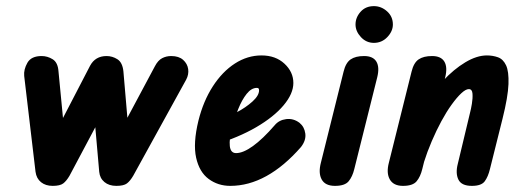

<svg xmlns="http://www.w3.org/2000/svg" viewBox="-20 -607 1702 627"><path d="M152 0Q129 0 114 -12Q99 -24 96 -46L59 -359Q57 -380 69.5 -402Q82 -424 116 -424Q135 -424 152 -413.5Q169 -403 171 -374L198 -94L121 -97L274 -392Q291 -424 328 -424Q347 -424 363.5 -413.5Q380 -403 383 -374L407 -94L329 -97L486 -391Q496 -410 509.5 -417Q523 -424 539 -424Q564 -424 578 -411.5Q592 -399 594.5 -381.5Q597 -364 588 -347L415 -33Q405 -16 394.5 -8Q384 0 360 0Q336 0 321 -12.5Q306 -25 304 -46L276 -365L367 -334L207 -33Q197 -16 186.5 -8Q176 0 152 0Z M732 0Q692 0 661.5 -22.5Q631 -45 620.5 -92Q610 -139 628 -213Q644 -277 675 -325Q706 -373 747 -399.5Q788 -426 834 -426Q880 -426 909 -399Q938 -372 938 -336Q938 -301 906 -263Q874 -225 816.5 -191.5Q759 -158 680 -134L693 -217Q722 -224 752.5 -240Q783 -256 804.5 -275.5Q826 -295 826 -312Q826 -316 824.5 -318Q823 -320 819 -320Q801 -320 785.5 -300.5Q770 -281 758 -251Q746 -221 738 -189Q728 -153 730.5 -130Q733 -107 751 -107Q774 -107 806 -130Q838 -153 877 -198Q891 -215 914.5 -218Q938 -221 958 -206Q974 -193 977 -171Q980 -149 963 -127Q908 -64 850 -32Q792 0 732 0Z M1074 0Q1042 0 1030.5 -21Q1019 -42 1028 -76L1102 -373Q1109 -402 1125 -413Q1141 -424 1169 -424Q1198 -424 1209 -406Q1220 -388 1212 -355L1137 -55Q1131 -30 1118.5 -15Q1106 0 1074 0ZM1201 -467Q1176 -467 1158.5 -486Q1141 -505 1141 -527Q1141 -550 1157.5 -568.5Q1174 -587 1201 -587Q1225 -587 1244 -570Q1263 -553 1263 -527Q1263 -505 1245 -486Q1227 -467 1201 -467Z M1521 0Q1487 0 1477 -20.5Q1467 -41 1475 -72L1515 -239Q1518 -250 1521 -268Q1524 -286 1523 -301Q1522 -316 1511 -316Q1501 -316 1486.5 -302.5Q1472 -289 1455 -265.5Q1438 -242 1421.5 -211.5Q1405 -181 1390 -146Q1375 -111 1364 -76L1363 -258Q1391 -305 1426.5 -343Q1462 -381 1499.5 -403.5Q1537 -426 1570 -426Q1589 -426 1606 -420Q1623 -414 1632.5 -394Q1642 -374 1640.5 -332.5Q1639 -291 1621 -219L1580 -55Q1574 -30 1563 -15Q1552 0 1521 0ZM1296 0Q1265 0 1253 -21Q1241 -42 1250 -76L1324 -373Q1331 -402 1347 -413Q1363 -424 1391 -424Q1420 -424 1431 -406Q1442 -388 1434 -355L1359 -55Q1353 -30 1340.5 -15Q1328 0 1296 0Z"/></svg>

Font: Edu TAS Beginner
Style: Bold
Weight: 700
Version: Version 1.003